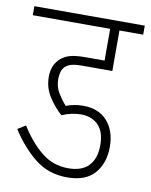

<svg xmlns="http://www.w3.org/2000/svg" viewBox="-74 -678 576 733"><g transform="rotate(10 214.0 -311.0)"><path d="M248 -246Q211 -246 174 -230Q148 -252 124.5 -287.5Q101 -323 101 -366Q101 -409 126 -434Q140 -449 162 -456.5Q184 -464 227 -464H300V-587H0V-622H428V-587H336V-430H220Q192 -430 177 -425.5Q162 -421 152 -411Q138 -395 138 -364Q138 -333 153.5 -308.5Q169 -284 184 -268Q216 -280 250 -280Q310 -280 343.5 -242.5Q377 -205 377 -142Q377 -80 342.5 -40Q308 0 236 0Q164 0 111.5 -41.5Q59 -83 17 -149L48 -168Q85 -108 130 -71.5Q175 -35 234 -35Q287 -35 313.5 -63Q340 -91 340 -143Q340 -195 314.5 -220.5Q289 -246 248 -246Z"/></g></svg>

Font: Noto Sans Devanagari ExtraCondensed ExtraLight
Style: Regular
Weight: 200
Width: 2
Designer: Jelle Bosma - Monotype Design Team
Foundry: Monotype Imaging Inc.
Version: Version 2.004; ttfautohint (v1.8.4.7-5d5b)